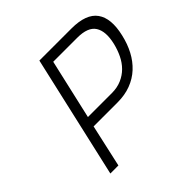

<svg xmlns="http://www.w3.org/2000/svg" viewBox="-175 -863 1029 1029"><g transform="rotate(-45 339.0 -348.5)"><path d="M215 -242 161 0H100L259 -697H502Q613 -697 653 -641Q693 -585 668 -479Q656 -426 633 -382.5Q610 -339 576 -307.5Q542 -276 497 -259Q452 -242 397 -242ZM411 -299Q451 -299 483.5 -313Q516 -327 540 -351Q564 -375 580 -408Q596 -441 605 -479Q623 -556 596.5 -598Q570 -640 489 -640H307L229 -299Z"/></g></svg>

Font: Panefresco 250wt
Style: Italic
Weight: 300
Version: Version 1.000